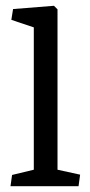

<svg xmlns="http://www.w3.org/2000/svg" viewBox="-20 -640 311 660"><path d="M177.7 -56.6 255.4 -39.6 250 0H16.1L21.5 -38.6L96.2 -56.6V-545.9L19 -571.8L24.9 -608.9L165.5 -620.1L177.7 -607.9Z"/></svg>

Font: Neuton
Style: Regular
Weight: 400
Designer: Brian M Zick
Version: Version 1.3